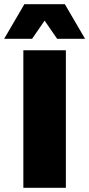

<svg xmlns="http://www.w3.org/2000/svg" viewBox="-51 -901 428 921"><path d="M265 -660V0H61V-660ZM357 -715H223L163 -802L103 -715H-31L66 -881H260Z"/></svg>

Font: Work Sans ExtraBold
Style: Regular
Weight: 800
Designer: Wei Huang
Foundry: Wei Huang
Version: Version 2.012; ttfautohint (v1.8.3)